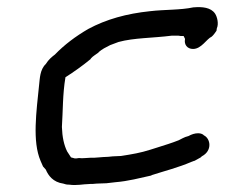

<svg xmlns="http://www.w3.org/2000/svg" viewBox="-20 -546 643 549"><path d="M92 -305C84 -226 72 -142 96 -86L103 -70L111 -61C118 -44 132 -25 161 -21C166 -19 171 -18 178 -18C182 -17 190 -17 195 -17C204 -17 212 -18 222 -19C227 -19 235 -20 238 -20C243 -20 248 -20 256 -21C264 -21 275 -22 283 -22H284C292 -23 301 -24 310 -25C347 -28 380 -37 412 -44H413V-45C450 -57 490 -67 527 -83C530 -84 532 -85 535 -86H536L554 -96L557 -99C588 -115 582 -150 563 -159C561 -162 554 -165 547 -165C537 -165 528 -162 519 -157C506 -154 498 -148 491 -145C471 -137 451 -131 429 -124L410 -118C382 -109 358 -105 326 -100C320 -100 310 -99 304 -99H303C294 -98 285 -97 277 -97H276C268 -96 259 -96 250 -95C242 -95 233 -95 223 -94C217 -94 213 -93 209 -94H205C200 -93 197 -93 194 -93L183 -96C180 -100 177 -106 172 -113C163 -131 158 -154 157 -183C160 -228 159 -277 167 -324V-325C192 -341 216 -358 239 -377L240 -379C245 -385 254 -390 262 -396V-397C273 -406 281 -410 295 -417L319 -426C363 -438 416 -437 471 -444H490C494 -443 498 -443 505 -443C506 -440 507 -440 509 -435V-434C506 -419 515 -406 532 -406C556 -406 571 -435 585 -441C590 -445 595 -452 599 -458L600 -465C606 -478 601 -498 595 -507C583 -525 558 -527 534 -525H533C496 -517 452 -519 409 -514C342 -507 284 -491 232 -463C196 -442 164 -418 137 -390C129 -384 119 -376 111 -363C94 -347 94 -321 92 -305Z"/></svg>

Font: Scribbler
Style: ExBdIta
Weight: 800
Designer: Mew Too
Foundry: Cannot Into Space Fonts
Version: Version 1.001